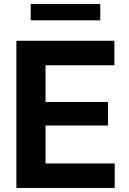

<svg xmlns="http://www.w3.org/2000/svg" viewBox="-20 -929 639 949"><path d="M61 0V-727.5H545.4V-606.4H205.1V-424.8H513.7V-308.6H205.1V-121.1H546.9V0ZM475.6 -909.2V-828.6H131.8V-909.2Z"/></svg>

Font: Inter Cardless Tabular Bold
Style: Bold
Weight: 700
Designer: Rasmus Andersson
Foundry: rsms
Version: Version 4.000;git-4fc901f